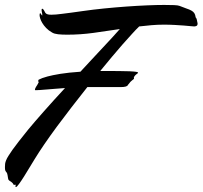

<svg xmlns="http://www.w3.org/2000/svg" viewBox="-50 -737 828 785"><path d="M756.8 -646Q757.8 -644 757.8 -640.1Q757.8 -633.3 753.2 -631.1Q748.5 -628.9 744.1 -628.9Q740.2 -628.9 729 -630.1Q717.8 -631.3 701.4 -632.6Q685.1 -633.8 664.3 -635Q643.6 -636.2 620.1 -636.2Q593.8 -636.2 568.8 -634Q543.9 -631.8 519 -628.9Q506.3 -616.7 489.3 -597.9Q472.2 -579.1 451.4 -555.7Q430.7 -532.2 407.5 -504.4Q384.3 -476.6 359.9 -446.8H379.9Q410.2 -446.8 435.8 -446.5Q461.4 -446.3 479.2 -445.6Q497.1 -444.8 506.6 -443.4Q516.1 -441.9 514.2 -439Q512.7 -436.5 508.8 -434.1Q504.9 -431.6 501 -426.8Q498.5 -423.8 497.6 -420.7Q496.6 -417.5 498 -416L497.1 -414.1Q496.1 -412.6 490 -408.4Q483.9 -404.3 475.1 -392.1Q472.7 -390.6 473.1 -389.6Q473.6 -388.7 471.2 -387.2Q470.2 -385.3 463.9 -383.1Q457.5 -380.9 440.9 -380.9H307.1Q274.9 -340.3 243.2 -299.3Q211.4 -258.3 183.1 -220Q154.8 -181.6 131.1 -147Q107.4 -112.3 90.8 -85Q82.5 -71.8 71 -52.5Q59.6 -33.2 48.3 -15.4Q37.1 2.4 27.8 15.1Q18.6 27.8 15.1 27.8Q13.2 27.8 13.2 25.9Q13.2 24.4 13.7 22.5Q14.2 20.5 14.2 19Q14.2 18.1 12.2 18.1Q11.2 18.1 9.5 18.6Q7.8 19 6.8 19Q5.4 19 4.6 16.1Q3.9 13.2 -3.9 6.8Q-9.8 2.9 -12.2 1.2Q-14.6 -0.5 -15.6 -2.4Q-16.6 -4.4 -17.1 -8.1Q-17.6 -11.7 -19 -20Q-20.5 -28.8 -22.5 -31.2Q-24.4 -33.7 -25.9 -35.4Q-27.3 -37.1 -28.6 -40.5Q-29.8 -43.9 -29.8 -54.2Q-29.8 -61 -29.1 -67.4Q-28.3 -73.7 -25.1 -81.5Q-22 -89.4 -15.6 -99.6Q-9.3 -109.9 1.2 -124.8Q11.7 -139.6 27.6 -159.9Q43.5 -180.2 65.9 -208Q77.6 -222.2 93.8 -241Q109.9 -259.8 129.4 -281.7Q148.9 -303.7 170.7 -327.9Q192.4 -352.1 215.8 -377Q195.8 -375.5 176.3 -374Q156.7 -372.6 140.4 -371.1Q124 -369.6 112.1 -368.9Q100.1 -368.2 95.2 -368.2Q92.8 -368.2 92.8 -370.4Q92.8 -372.6 94.2 -376Q95.7 -379.4 97.9 -382.8Q100.1 -386.2 102.1 -389.2L107.9 -399.9Q108.9 -400.9 106.9 -403.6Q105 -406.2 107.9 -411.1Q120.6 -418 144 -424.3Q164.1 -429.7 196.8 -435.1Q229.5 -440.4 278.8 -443.8Q302.7 -469.7 325.9 -494.6Q349.1 -519.5 370.1 -542Q391.1 -564.5 408.9 -583.7Q426.8 -603 439.9 -618.2Q385.3 -609.9 331.8 -602.5Q278.3 -595.2 225.1 -595.2Q203.1 -595.2 187.5 -596.9Q171.9 -598.6 163.1 -604Q148.4 -612.3 138.7 -622.6Q128.9 -632.8 122.8 -643.1Q116.7 -653.3 114.3 -661.9Q111.8 -670.4 111.8 -675.8Q111.8 -683.1 115.2 -683.1Q115.7 -683.1 117.2 -680.2Q119.6 -676.3 120.8 -675Q122.1 -673.8 123 -673.8Q123 -680.2 121.6 -685.8Q120.1 -691.4 120.1 -696.8Q120.1 -701.2 123 -701.2Q126.5 -701.2 130.9 -692.9Q132.8 -689 134.5 -686Q136.2 -683.1 138.9 -681.2Q141.6 -679.2 146.5 -678Q151.4 -676.8 160.2 -676.8Q168 -676.8 179.2 -677.7Q190.4 -678.7 205.8 -680.7Q221.2 -682.6 241.7 -685.3Q262.2 -688 289.1 -691.9Q330.1 -697.8 376 -702.4Q421.9 -707 466.6 -710.2Q511.2 -713.4 551.3 -715.1Q591.3 -716.8 621.1 -716.8Q646 -716.8 662.4 -716.1Q678.7 -715.3 684.1 -712.9Q700.7 -706.1 712.6 -702.1Q724.6 -698.2 732.4 -693.8Q740.2 -689.5 744.4 -683.3Q748.5 -677.2 750 -666Q753.9 -661.6 754.6 -657.2Q755.4 -652.8 756.8 -646Z"/></svg>

Font: Oregano
Style: Italic
Weight: 400
Italic angle: -12°
Designer: Astigmatic (AOETI)
Foundry: Astigmatic (AOETI)
Version: Version 1.000